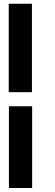

<svg xmlns="http://www.w3.org/2000/svg" viewBox="-20 -755 284 998"><path d="M25.4 -275.9V-735.4H146V-275.9ZM26.4 222.2V-202.6H147V222.2Z"/></svg>

Font: Ride
Style: Bold
Weight: 700
Version: Version 3.000